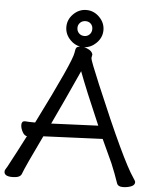

<svg xmlns="http://www.w3.org/2000/svg" viewBox="-68 -966 826 1031"><g transform="rotate(5 345.0 -450.0)"><path d="M220.2 -291 473.1 -301.8Q391.1 -490.7 356 -585Q278.3 -413.1 220.2 -291ZM632.8 15.1Q606.9 15.1 601.1 -1Q582 -57.1 561 -106.9L502.9 -232.9L345.2 -226.1Q199.2 -219.2 184.1 -219.2Q101.1 -47.4 86.9 -7.8Q79.1 13.2 37.1 13.2Q-6.8 13.2 -6.8 -12.2Q-6.8 -20 -2.4 -26.1Q2 -32.2 5.9 -39.6Q9.8 -46.9 19.3 -64.9Q28.8 -83 48.3 -119.4Q67.9 -155.8 96.2 -211.9H99.1Q83 -211.9 72 -232.4Q61 -252.9 61 -270Q61 -291 79.1 -291Q98.1 -289.1 133.8 -289.1Q306.6 -634.3 312 -681.2Q314 -701.2 319.8 -709Q325.7 -714.8 337.9 -716.8Q309.1 -721.7 286.1 -745.1Q256.3 -774.9 256.1 -814.9Q255.9 -855 285.9 -885Q315.9 -915 356 -915Q396 -915 426 -885Q456.1 -855 456.1 -814.9Q456.1 -774.9 425.8 -745.1Q397.9 -717.3 360.8 -714.8Q370.6 -712.9 382.8 -707Q403.8 -697.3 408.2 -680.2L404.8 -660.2Q404.8 -647.9 458 -522Q624 -127 685.1 -39.1Q697.3 -22 696.8 -16.1Q696.8 0 676.3 7.6Q655.8 15.1 632.8 15.1ZM356.9 -774.9Q373 -774.9 384.5 -786.4Q396 -797.9 396 -815.9Q396 -833 385 -844Q374 -855 356.9 -855Q338.9 -855 327.4 -843.5Q315.9 -832 315.9 -815.9Q315.9 -797.9 327.4 -786.4Q338.9 -774.9 356.9 -774.9Z"/></g></svg>

Font: LXGW WenKai Screen R
Style: Regular
Weight: 400
Designer: Fontworks Inc.
Version: Version 1.235;May 31, 2022